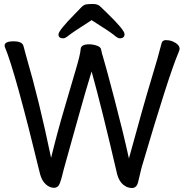

<svg xmlns="http://www.w3.org/2000/svg" viewBox="-20 -918 920 962"><path d="M439 -817Q342 -755 324.5 -740.5Q307 -726 297 -726Q273 -726 273 -745.5Q273 -765 356 -849Q376 -870 388 -882Q400 -894 411.5 -896Q423 -898 446.5 -898Q470 -898 483 -885Q496 -872 516 -853Q604 -768 604 -747Q604 -726 580 -726Q570 -726 551.5 -742Q533 -758 439 -817ZM3 -689Q3 -711 48 -711Q93 -711 98 -686L112 -634Q176 -416 236 -127Q265 -247 303 -376Q341 -505 361.5 -575Q382 -645 384 -670Q384 -696 427 -696Q446 -696 466 -689Q486 -682 487 -668Q489 -655 499.5 -621Q510 -587 553.5 -421.5Q597 -256 626 -124Q701 -399 737.5 -518.5Q774 -638 790 -703Q795 -717 811 -717Q827 -717 842 -712Q880 -696 880 -673Q880 -669 874 -654Q825 -539 689 -77Q685 -62 681 -43.5Q677 -25 672 -6Q665 24 641 24Q617 24 596.5 6.5Q576 -11 567 -45Q490 -377 439 -560Q411 -470 367.5 -313.5Q324 -157 310.5 -109.5Q297 -62 293 -44Q289 -26 280.5 -1.5Q272 23 250.5 23Q229 23 209.5 5.5Q190 -12 181 -45Q56 -560 5 -681Q3 -685 3 -689Z"/></svg>

Font: LXGW WenKai Lite Medium
Style: Regular
Weight: 500
Designer: LXGW / Fontworks Inc.
Foundry: LXGW / Fontworks Inc.
Version: Version 1.511; March 25, 2025